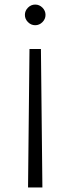

<svg xmlns="http://www.w3.org/2000/svg" viewBox="-20 -579 306 836"><path d="M164.6 237.3H102.1L108.4 -365.7H158.2ZM101.8 -482.7Q88.4 -496.1 88.4 -514.2Q88.4 -532.2 101.8 -545.7Q115.2 -559.1 133.3 -559.1Q151.4 -559.1 164.8 -545.7Q178.2 -532.2 178.2 -514.2Q178.2 -496.1 164.8 -482.7Q151.4 -469.2 133.3 -469.2Q115.2 -469.2 101.8 -482.7Z"/></svg>

Font: Spartan MB
Style: Regular
Weight: 400
Designer: Matt Bailey, Mirko Velimirovic
Foundry: Matt Bailey
Version: Version 1.005